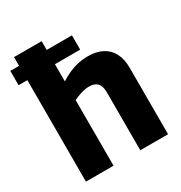

<svg xmlns="http://www.w3.org/2000/svg" viewBox="-179 -864 931 988"><g transform="rotate(-30 286.5 -370.0)"><path d="M-6 -603V-688H360V-603ZM46 0V-740H210V-501Q238 -519 264.5 -530.5Q291 -542 318.5 -548Q346 -554 375 -554Q427 -554 462 -535.5Q497 -517 515.5 -481.5Q534 -446 534 -395V0H369V-344Q369 -382 352.5 -399Q336 -416 305 -416Q289 -416 273.5 -412.5Q258 -409 242.5 -403.5Q227 -398 210 -390V0Z"/></g></svg>

Font: Georama ExtraCondensed Thin
Style: Bold
Weight: 700
Version: Version 1.001